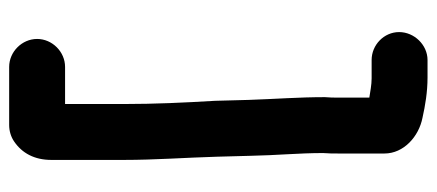

<svg xmlns="http://www.w3.org/2000/svg" viewBox="-287 -520 953 419"><g transform="rotate(-90 189.5 -310.5)"><path d="M253 -767H126C113 -767 100 -763 90 -756C65 -739 50 -712 50 -675V-517C50 -448 55 -383 57 -314L59 -240C60 -184 65 -135 65 -82C64 -71 64 -59 64 -48V52C64 94 101 127 142 135C169 141 198 146 230 146H268C301 146 329 117 329 84C329 51 301 24 268 24H228C214 24 199 21 186 19V-48C186 -58 186 -68 187 -78C187 -135 183 -185 181 -244L179 -318C175 -385 172 -449 172 -517V-645H253C286 -645 314 -673 314 -706C314 -739 286 -767 253 -767Z"/></g></svg>

Font: Electronic
Style: Ti
Weight: 900
Version: Version 1.011